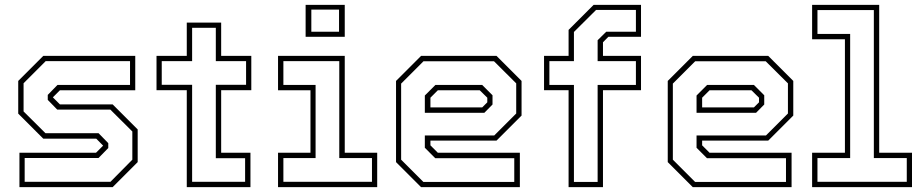

<svg xmlns="http://www.w3.org/2000/svg" viewBox="-20 -770 3795 790"><path d="M60 0V-141.5H375L405.5 -172V-169.5L376 -199.5H158L55 -302.5V-437L158 -540H536.5V-398.5H226.5L196 -368V-371L226.5 -340.5H443.5L546.5 -237.5V-103L443.5 0ZM81.5 -22H434.5L524.5 -113V-229L434 -319H215.5L176.5 -359V-379.5L216.5 -420.5H515V-518.5H168L77 -427.5V-311.5L167 -222H385.5L425.5 -181V-161L385.5 -120H81.5Z M748.5 0V-399H624V-540H748.5V-677H890V-540H1014V-399H890V-141.5H1010.5V0ZM770.5 -22H988.5V-119H868V-421H992.5V-518.5H868V-655.5H770.5V-518.5H645.5V-421H770.5Z M1237.5 -618.5V-750H1398.5V-618.5ZM1261 -639.5H1375V-730.5H1261ZM1124 0V-141.5H1257.5V-398.5H1124V-540H1398.5V-141.5H1532V0ZM1146 -22H1510.5V-119.5H1376V-518.5H1146V-420.5H1278.5V-119.5H1146Z M2023 -540 2126 -437V-294.5L2023 -191.5H1751V-172L1781.5 -141.5H2119V0H1712.5L1609.5 -103V-437L1712.5 -540ZM1964 -420.5 2006.5 -378V-340L1973 -306H1728V-377L1771.5 -420.5ZM2012.5 -518H1722.5L1630.5 -426V-113L1722 -21.5H2096V-119H1771L1728 -162V-212.5H2013.5L2104 -303V-427ZM1954 -398.5H1781.5L1751 -368V-328H1964L1985 -349V-368Z M2319.5 0V-399H2218.5V-540H2319.5V-647L2422.5 -750H2617.5V-618.5H2483L2461 -596V-540H2617.5V-399H2461V0ZM2341.5 -21.5H2439V-420.5H2596.5V-518.5H2439V-604.5L2474.5 -639.5H2596.5V-729H2432.5L2341.5 -638.5V-518.5H2240.5V-420.5H2341.5Z M3141 -540 3244 -437V-294.5L3141 -191.5H2869V-172L2899.5 -141.5H3237V0H2830.5L2727.5 -103V-437L2830.5 -540ZM3082 -420.5 3124.5 -378V-340L3091 -306H2846V-377L2889.5 -420.5ZM3130.5 -518H2840.5L2748.5 -426V-113L2840 -21.5H3214V-119H2889L2846 -162V-212.5H3131.5L3222 -303V-427ZM3072 -398.5H2899.5L2869 -368V-328H3082L3103 -349V-368Z M3321.5 0V-141.5H3456.5V-608.5H3321.5V-750H3597.5V-141.5H3732.5V0ZM3343.5 -22H3711V-119.5H3575.5V-728.5H3343.5V-630.5H3478V-119.5H3343.5Z"/></svg>

Font: Tourney Thin ExtraLight
Style: Regular
Weight: 250
Version: Version 1.015